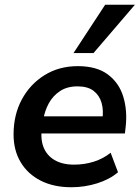

<svg xmlns="http://www.w3.org/2000/svg" viewBox="-20 -777 587 807"><path d="M280 10Q206 10 151.5 -17.5Q97 -45 67 -95Q37 -145 37 -212Q37 -294 71.5 -358.5Q106 -423 167 -461Q228 -499 307 -499Q387 -499 434 -463.5Q481 -428 498.5 -369.5Q516 -311 508 -242L505 -216H137L147 -288H427L410 -273Q416 -313 407 -344.5Q398 -376 373.5 -395Q349 -414 306 -414Q262 -414 232 -394Q202 -374 185 -342.5Q168 -311 162 -275L157 -244Q149 -195 162.5 -159.5Q176 -124 209 -104.5Q242 -85 291 -85Q335 -85 374.5 -97.5Q414 -110 445 -135L476 -53Q441 -23 388.5 -6.5Q336 10 280 10ZM289 -554 422 -757H547L373 -554Z"/></svg>

Font: Nunito Sans 12pt ExtraLight
Style: Italic
Weight: 200
Italic angle: -9°
Designer: Vernon Adams
Foundry: Vernon Adams
Version: Version 3.101;gftools[0.9.27]